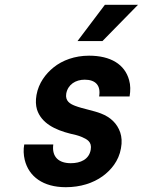

<svg xmlns="http://www.w3.org/2000/svg" viewBox="-20 -770 595 800"><path d="M275 -90C226 -90 195 -115 202 -168H81C77 -147 78 -125 83 -104C100 -34 160 10 254 10C315 10 368 -7 408 -36C442 -61 475 -99 484 -152C489 -178 487 -200 481 -218C468 -256 440 -282 401 -297C371 -309 324 -317 293 -329C272 -337 251 -349 256 -380C263 -418 295 -438 333 -438C378 -438 401 -414 393 -368H520C524 -393 524 -415 518 -436C500 -502 441 -538 351 -538C292 -538 240 -519 203 -489C171 -463 141 -425 132 -374C128 -351 129 -331 134 -314C152 -257 209 -229 273 -213C292 -209 307 -205 319 -200C342 -190 364 -180 358 -146C351 -106 316 -90 275 -90ZM417 -750 303 -599H407L555 -750Z"/></svg>

Font: Asimov
Style: NarIt
Weight: 500
Designer: Google
Version: Version 2.000980; 2014